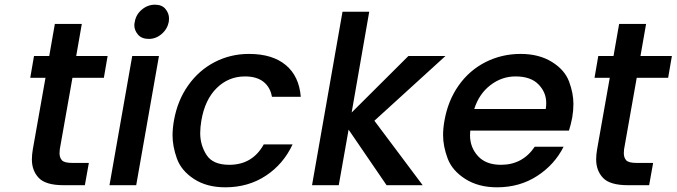

<svg xmlns="http://www.w3.org/2000/svg" viewBox="-20 -790 2886 819"><path d="M289 -458 235 -153Q234 -144 234 -136Q234 -118 244 -106.5Q254 -95 289 -95H359L342 0H252Q175 0 145.5 -31Q116 -62 116 -110Q116 -130 120 -153L174 -458H109L125 -551H190L214 -688H329L305 -551H439L423 -458Z M615 -624Q584 -624 568.5 -642.5Q553 -661 553 -682Q553 -689 555 -697Q560 -728 585 -749Q610 -770 641 -770Q671 -770 686 -751.5Q701 -733 701 -711Q701 -704 700 -697Q694 -666 669.5 -645Q645 -624 615 -624ZM658 -551 561 0H447L544 -551Z M722 -276Q737 -361 782.5 -425.5Q828 -490 895.5 -525Q963 -560 1042 -560Q1142 -560 1199 -512.5Q1256 -465 1263 -377H1140Q1133 -418 1104 -441Q1075 -464 1025 -464Q955 -464 904.5 -414.5Q854 -365 839 -276Q834 -247 834 -222Q834 -171 861 -129Q888 -87 958 -87Q1057 -87 1105 -174H1228Q1189 -90 1114 -40.5Q1039 9 941 9Q862 9 807.5 -26.5Q753 -62 734.5 -114Q716 -166 716 -212Q716 -242 722 -276Z M1577 -275 1783 0H1629L1467 -237L1425 0H1311L1441 -740H1555L1480 -310L1722 -551H1880Z M2421 -289Q2415 -258 2407 -233H1986Q1985 -223 1985 -213Q1985 -161 2019 -124Q2053 -87 2117 -87Q2209 -87 2261 -164H2384Q2346 -88 2271.5 -39.5Q2197 9 2100 9Q2021 9 1965 -26.5Q1909 -62 1889.5 -114Q1870 -166 1870 -214Q1870 -243 1876 -276Q1891 -361 1936.5 -425.5Q1982 -490 2051 -525Q2120 -560 2201 -560Q2279 -560 2334 -526Q2389 -492 2407.5 -442Q2426 -392 2426 -347Q2426 -319 2421 -289ZM2308 -325Q2310 -338 2310 -351Q2310 -396 2277 -430Q2244 -464 2179 -464Q2120 -464 2071.5 -426.5Q2023 -389 2003 -325Z M2696 -458 2642 -153Q2641 -144 2641 -136Q2641 -118 2651 -106.5Q2661 -95 2696 -95H2766L2749 0H2659Q2582 0 2552.5 -31Q2523 -62 2523 -110Q2523 -130 2527 -153L2581 -458H2516L2532 -551H2597L2621 -688H2736L2712 -551H2846L2830 -458Z"/></svg>

Font: Fz Poppins Med
Style: Italic
Weight: 500
Italic angle: -10°
Designer: Ninad Kale (Devanagari), Jonny Pinhorn (Latin)
Foundry: Indian Type Foundry
Version: Vit hóa bi Vntype.Com & FontZin.Com